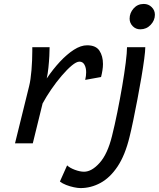

<svg xmlns="http://www.w3.org/2000/svg" viewBox="-20 -728 807 975"><path d="M146.5 0H56.2L127.9 -290.5Q135.7 -321.3 139.9 -371.8Q144 -422.4 144 -469.2V-488.3H231.9Q231.9 -471.2 230.5 -442.9Q229 -414.6 225.8 -384Q222.7 -353.5 217.3 -329.6Q249 -376.5 284.4 -414.6Q319.8 -452.6 355.2 -475.3Q390.6 -498 422.4 -498Q466.8 -498 484.9 -470.7Q502.9 -443.4 502.9 -402.8Q502.9 -387.7 500.2 -370.8Q497.6 -354 493.2 -336.9L412.6 -322.3Q417.5 -342.3 417.5 -361.3Q417.5 -383.8 408.9 -399.4Q400.4 -415 383.3 -415Q368.2 -415 344.2 -395Q320.3 -375 293 -343Q265.6 -311 240.2 -273.9Q214.8 -236.8 196.3 -202.6Z M625 -488.3H717.8Q717.8 -469.7 712.4 -428.7Q707 -387.7 698 -334.7Q689 -281.7 678.2 -225.3Q667.5 -168.9 657 -118.2Q646.5 -67.4 637.7 -32.2Q615.2 60.5 576.9 117.7Q538.6 174.8 490.2 200.9Q441.9 227.1 388.7 227.1Q375 227.1 355.2 222.9Q335.4 218.8 315.9 211.2Q296.4 203.6 284.2 193.8L320.8 111.8Q334 124.5 360.1 134.3Q386.2 144 406.7 144Q445.8 144 486.1 98.9Q526.4 53.7 548.8 -37.6Q562.5 -91.8 575.9 -158.4Q589.4 -225.1 600.6 -290.8Q611.8 -356.4 618.4 -409.2Q625 -461.9 625 -488.3ZM638.2 -633.3Q638.2 -662.1 658.4 -685.1Q678.7 -708 710 -708Q733.9 -708 750.2 -691.9Q766.6 -675.8 766.6 -653.3Q766.6 -624.5 745.1 -601.8Q723.6 -579.1 692.4 -579.1Q669.4 -579.1 653.8 -595.2Q638.2 -611.3 638.2 -633.3Z"/></svg>

Font: Andika
Style: Italic
Weight: 400
Italic angle: -14°
Designer: Victor Gaultney, Annie Olsen, Julie Remington, Don Collingsworth, Eric Hays, Becca Hirsbrunner
Foundry: SIL International
Version: Version 6.101